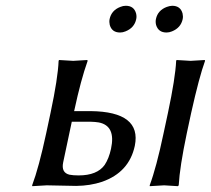

<svg xmlns="http://www.w3.org/2000/svg" viewBox="-20 -639 727 662"><path d="M559.1 -250Q584.5 -369.6 587.4 -429.2L588.9 -432.1Q590.8 -432.1 637.2 -429.2Q637.2 -429.2 686 -432.1L687 -429.2Q667 -374.5 639.2 -250L624 -179.2Q599.6 -63 596.2 0L593.3 2.9Q591.3 2.9 545.9 0Q545.9 0 496.6 2.9L496.1 0Q519 -61 543.9 -179.2ZM362.8 -126Q379.9 -205.1 320.8 -216.8Q308.6 -218.8 294.4 -219.2H227.5L197.8 -79.1Q190.4 -43.5 219.7 -36.6Q232.4 -34.2 251 -34.2Q314.9 -34.2 340.8 -70.3Q355.5 -92.3 362.8 -126ZM236.3 -258.8 235.4 -255.9H292.5Q468.8 -253.9 444.8 -136.2Q425.3 -44.9 332 -12.2Q291 1.5 242.7 2Q222.7 2 191.9 1Q160.6 0 141.1 0L91.3 2.9L90.8 0Q113.8 -61 139.2 -179.2L154.3 -250Q179.7 -369.6 182.1 -429.2L183.6 -432.1Q185.5 -432.1 232.4 -429.2L280.8 -432.1L282.2 -429.2Q258.8 -363.8 236.3 -258.8ZM357.9 -573.2Q364.3 -603.5 395 -615.2Q404.3 -619.1 413.6 -619.1Q441.9 -619.1 449.2 -592.8Q451.7 -582.5 449.7 -573.2Q443.4 -543 412.6 -530.8Q403.3 -526.9 394 -526.9Q365.7 -526.9 358.4 -553.2Q356 -563.5 357.9 -573.2ZM517.6 -573.2Q523.9 -603.5 555.2 -615.2Q564.9 -618.7 573.7 -619.1Q602.1 -619.1 609.4 -592.8Q611.8 -582.5 609.9 -573.2Q603.5 -543 572.8 -530.8Q563.5 -526.9 554.2 -526.9Q525.9 -526.9 518.1 -553.2Q515.6 -563.5 517.6 -573.2Z"/></svg>

Font: Linux Biolinum Capitals O
Style: Italic Samll Caps
Weight: 400
Italic angle: -12°
Designer: Philipp H. Poll
Foundry: Philipp H. Poll
Version: Version 0.6.2